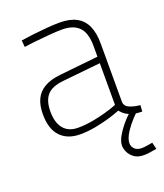

<svg xmlns="http://www.w3.org/2000/svg" viewBox="-132 -598 759 887"><g transform="rotate(-20 247.5 -154.5)"><path d="M179 9Q118 9 83 -27.5Q48 -64 48 -137Q48 -180 62 -210Q76 -240 106.5 -258Q137 -276 186 -281L376 -301V-353Q376 -418 348 -446.5Q320 -475 265 -475Q239 -475 204 -472Q169 -469 135 -465.5Q101 -462 76 -458L73 -491Q97 -495 131 -499Q165 -503 200.5 -506Q236 -509 265 -509Q316 -509 348 -491.5Q380 -474 395.5 -439.5Q411 -405 411 -353V-65Q413 -43 436.5 -34Q460 -25 486 -23L484 8Q467 8 451 5.5Q435 3 421 -3Q409 -8 399 -16Q389 -24 381 -34Q359 -25 325.5 -15Q292 -5 254 2Q216 9 179 9ZM180 -23Q215 -23 251.5 -29.5Q288 -36 321 -45.5Q354 -55 376 -64V-269L190 -250Q132 -244 108.5 -216.5Q85 -189 85 -137Q85 -82 109.5 -52.5Q134 -23 180 -23ZM424 200Q394 200 376 187Q358 174 350 156.5Q342 139 342 125Q342 104 355.5 80Q369 56 388 33Q407 10 425 -6L459 0Q436 22 417.5 45Q399 68 388.5 88.5Q378 109 378 126Q378 142 390 154Q402 166 425 166Q436 166 451.5 163.5Q467 161 478 159L486 192Q474 194 456 197Q438 200 424 200Z"/></g></svg>

Font: TitilliumWeb ExtraLight
Style: Regular
Weight: 400
Designer: Mohamed Gaber, Accademia di Belle Arti di Urbino and others
Foundry: Kief Type Foundry, Accademia di Belle Arti di Urbino and others
Version: Version 3.000; ttfautohint (v1.8.2)